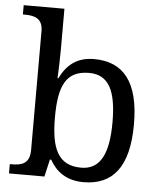

<svg xmlns="http://www.w3.org/2000/svg" viewBox="-54 -807 722 864"><g transform="rotate(5 307.0 -375.0)"><path d="M355 10C487 10 559 -76 559 -269C559 -461 487 -546 355 -546C277 -546 232 -507 202 -446H198C200 -468 202 -541 202 -576V-760H18V-718H26C70 -718 108 -709 108 -650V-114C108 -51 71 -42 26 -42H18V0H178L196 -78H202C231 -26 278 10 355 10ZM339 -54C234 -54 202 -130 202 -269C202 -413 234 -482 338 -482C427 -482 462 -412 462 -270C462 -130 427 -54 339 -54Z"/></g></svg>

Font: Noto Serif Balinese
Style: Regular
Weight: 400
Designer: Monotype Design Team
Foundry: Monotype Imaging Inc.
Version: Version 2.005